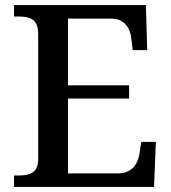

<svg xmlns="http://www.w3.org/2000/svg" viewBox="-20 -734 671 754"><path d="M35 0V-45H56Q76 -45 92.5 -49.5Q109 -54 119.5 -68Q130 -82 130 -110V-599Q130 -630 120 -644.5Q110 -659 93.5 -664Q77 -669 56 -669H35V-714H553L558 -537H501L496 -581Q494 -603 485 -621Q476 -639 459 -650Q442 -661 415 -661H247V-399H487V-347H247V-53H442Q470 -53 488 -64Q506 -75 515.5 -93Q525 -111 528 -133L535 -177H592L585 0Z"/></svg>

Font: Noto Serif Thai Medium
Style: Regular
Weight: 500
Version: Version 2.001